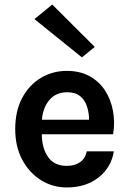

<svg xmlns="http://www.w3.org/2000/svg" viewBox="-20 -811 570 845"><path d="M274 14Q212 14 160.5 -18Q109 -50 78 -107.8Q47 -165.5 47 -243Q47 -323 77.8 -380.2Q108.5 -437.5 160 -468.2Q211.5 -499 274 -499Q332 -499 374.2 -475.8Q416.5 -452.5 442.2 -412.8Q468 -373 477.2 -323Q486.5 -273 478 -220H164Q164.5 -158.5 191.8 -119.8Q219 -81 274 -81Q308.5 -81 331.8 -96.8Q355 -112.5 362 -145H481Q470 -74.5 414 -30.2Q358 14 274 14ZM276 -405Q226 -405 197.2 -370.8Q168.5 -336.5 164.5 -284H372Q372 -313.5 363.2 -341.5Q354.5 -369.5 333.5 -387.2Q312.5 -405 276 -405ZM340.5 -558.5 131.5 -727 210 -791 397 -604.5Z"/></svg>

Font: Karla
Style: Bold
Weight: 700
Designer: Jonathan Pinhorn
Version: Version 2.004; ttfautohint (v1.8.4.7-5d5b);gftools[0.9.33]